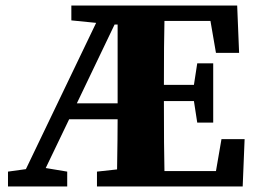

<svg xmlns="http://www.w3.org/2000/svg" viewBox="-20 -677 932 697"><path d="M396 -588 259 -302H407V-588ZM784 -172H868L861 0H332V-54L405 -62Q407 -182 407 -244H231L146 -67L224 -54V0H9V-54L74 -63L329 -594L239 -603V-657H841L848 -485H764L744 -601H577Q575 -525 575 -369H684L696 -447H754V-232H696L684 -310H575Q575 -139 577 -56H764Z"/></svg>

Font: TypoPRO Source Serif Pro
Style: Bold
Weight: 700
Designer: Frank Grießhammer
Foundry: Adobe Systems Incorporated
Version: Version 1.017;PS 1.0;hotconv 1.0.79;makeotf.lib2.5.61930